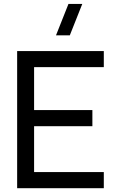

<svg xmlns="http://www.w3.org/2000/svg" viewBox="-20 -988 615 1008"><path d="M346.5 -802.5H274L339.5 -967.5H412ZM70 0V-720H525V-635.5H159V-410H465V-325.5H159V-84.5H525V0Z"/></svg>

Font: Cns Manrope Med
Style: Regular
Weight: 500
Designer: Mikhail Sharanda
Foundry: Mikhail Sharanda
Version: Version 4.504